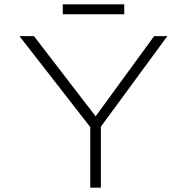

<svg xmlns="http://www.w3.org/2000/svg" viewBox="-20 -867 863 887"><path d="M397 0V-315L407 -267L70 -700H137L430 -319H414L692 -700H753L433 -264L446 -323V0ZM270 -801V-847H554V-801Z"/></svg>

Font: Lexend Mega ExtraLight
Style: Regular
Weight: 250
Version: Version 1.007